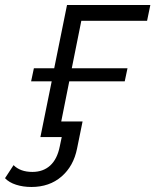

<svg xmlns="http://www.w3.org/2000/svg" viewBox="-93 -546 619 765"><path d="M231 -463 193 -274H415L404 -222H183L151 -62H236L214 46Q200 116 152 157.5Q104 199 32 199Q-1 199 -29 190Q-57 181 -73 164L-39 112Q-12 139 36 139Q79 139 107 113.5Q135 88 145 38L153 0H68L113 -222H31L42 -274H123L174 -526H506L493 -463Z"/></svg>

Font: Montserrat Alternates
Style: Italic
Weight: 400
Italic angle: -11.3°
Designer: Julieta Ulanovsky
Foundry: Julieta Ulanovsky
Version: Version 7.200